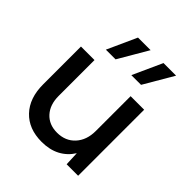

<svg xmlns="http://www.w3.org/2000/svg" viewBox="-203 -863 1004 1004"><g transform="rotate(45 299.0 -361.0)"><path d="M527.8 0H442.9L439.5 -78.6Q412.6 -35.6 369.4 -12.9Q326.2 9.8 267.1 9.8Q171.4 9.8 116 -48.6Q60.5 -106.9 60.5 -208.5V-488.3H160.6V-223.1Q160.6 -158.2 195.8 -119.6Q231 -81.1 290.5 -81.1Q352.1 -81.1 389.9 -122.3Q427.7 -163.6 427.7 -231V-488.3H527.8ZM235.8 -568.8H164.1L238.3 -732.4H331.5ZM424.3 -568.8H352.5L426.8 -732.4H520Z"/></g></svg>

Font: Kumbh Sans Medium
Style: Regular
Weight: 500
Version: Version 1.005